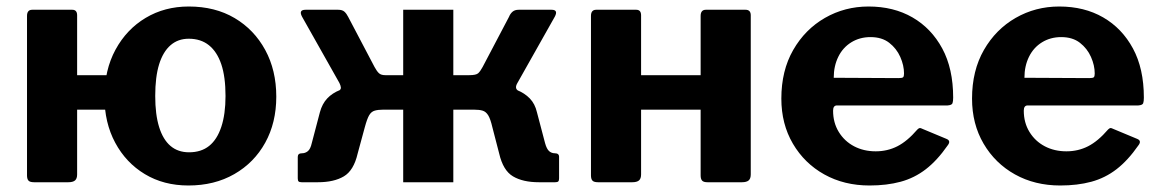

<svg xmlns="http://www.w3.org/2000/svg" viewBox="-20 -560 3562 590"><path d="M217 -513V-24Q217 -11 210.5 -5.5Q204 0 190 0H85Q72 0 67.5 -5Q63 -10 63 -21V-511Q63 -530 79 -530H202Q217 -530 217 -513ZM106 -223Q87 -223 87 -240V-314Q87 -329 104 -329H424Q441 -329 441 -314V-240Q441 -223 422 -223ZM559 10Q483 10 425 -25Q367 -60 334 -121.5Q301 -183 301 -262Q301 -345 335 -407.5Q369 -470 427.5 -505Q486 -540 560 -540Q641 -540 701 -504.5Q761 -469 795 -406.5Q829 -344 829 -263Q829 -183 795 -121.5Q761 -60 700 -25Q639 10 559 10ZM561 -92Q598 -92 622.5 -111.5Q647 -131 660 -170Q673 -209 673 -265Q673 -324 660 -362.5Q647 -401 622 -421Q597 -441 560 -441Q527 -441 504 -421Q481 -401 469 -362.5Q457 -324 457 -265Q457 -208 469 -169.5Q481 -131 504 -111.5Q527 -92 561 -92Z M907 0Q900 0 897.5 -2.5Q895 -5 895 -12V-78Q895 -89 908 -89Q918 -89 926 -95.5Q934 -102 938 -120L963 -215Q970 -241 985.5 -257.5Q1001 -274 1025 -283.5Q1049 -293 1083 -295L1144 -329H1219V-530H1373V-329H1449L1510 -295Q1544 -293 1568 -283.5Q1592 -274 1608 -257.5Q1624 -241 1630 -215L1655 -120Q1660 -102 1667.5 -95.5Q1675 -89 1685 -89Q1698 -89 1698 -78V-12Q1698 -5 1695.5 -2.5Q1693 0 1686 0H1636Q1587 0 1556.5 -18Q1526 -36 1514 -88L1493 -169Q1487 -195 1480 -206Q1473 -217 1463 -220Q1453 -223 1437 -223H1373V0H1219V-223H1157Q1142 -223 1131.5 -220Q1121 -217 1114.5 -206Q1108 -195 1101 -169L1079 -88Q1067 -36 1036.5 -18Q1006 0 957 0ZM1164 -267 1021 -281Q1028 -285 1027.5 -291Q1027 -297 1023 -305L908 -509Q897 -530 919 -530H1019Q1032 -530 1038.5 -524Q1045 -518 1050 -508L1131 -354Q1138 -341 1144.5 -335Q1151 -329 1164 -329ZM1422 -267V-329Q1443 -329 1449.5 -335Q1456 -341 1463 -354L1544 -508Q1548 -518 1555 -524Q1562 -530 1574 -530H1675Q1696 -530 1685 -509L1570 -305Q1560 -288 1573 -281Z M1950 -513V-24Q1950 -11 1943.5 -5.5Q1937 0 1923 0H1818Q1805 0 1800.5 -5Q1796 -10 1796 -21V-511Q1796 -530 1812 -530H1935Q1950 -530 1950 -513ZM2287 -513V-24Q2287 -11 2280.5 -5.5Q2274 0 2260 0H2154Q2142 0 2137.5 -5Q2133 -10 2133 -21V-511Q2133 -530 2149 -530H2271Q2287 -530 2287 -513ZM1839 -223Q1820 -223 1820 -240V-314Q1820 -329 1837 -329H2209Q2226 -329 2226 -314V-240Q2226 -223 2206 -223Z M2540 -220Q2540 -183 2557.5 -154.5Q2575 -126 2604.5 -110.5Q2634 -95 2671 -95Q2707 -95 2737.5 -110.5Q2768 -126 2799 -162Q2803 -166 2806 -166.5Q2809 -167 2817 -163L2889 -133Q2903 -127 2892 -113Q2860 -67 2825 -40Q2790 -13 2747.5 -1.5Q2705 10 2652 10Q2574 10 2513 -24Q2452 -58 2416.5 -118.5Q2381 -179 2381 -257Q2381 -343 2417.5 -406.5Q2454 -470 2515 -505Q2576 -540 2649 -540Q2726 -540 2784 -506.5Q2842 -473 2875.5 -411Q2909 -349 2909 -260Q2909 -249 2907 -243Q2905 -237 2892 -236H2552Q2546 -236 2543 -232Q2540 -228 2540 -220ZM2741 -320Q2752 -320 2755 -322.5Q2758 -325 2758 -334Q2758 -359 2746.5 -385Q2735 -411 2712.5 -428.5Q2690 -446 2655 -446Q2622 -446 2596 -430Q2570 -414 2556 -385.5Q2542 -357 2542 -321Z M3126 -220Q3126 -183 3143.5 -154.5Q3161 -126 3190.5 -110.5Q3220 -95 3257 -95Q3293 -95 3323.5 -110.5Q3354 -126 3385 -162Q3389 -166 3392 -166.5Q3395 -167 3403 -163L3475 -133Q3489 -127 3478 -113Q3446 -67 3411 -40Q3376 -13 3333.5 -1.5Q3291 10 3238 10Q3160 10 3099 -24Q3038 -58 3002.5 -118.5Q2967 -179 2967 -257Q2967 -343 3003.5 -406.5Q3040 -470 3101 -505Q3162 -540 3235 -540Q3312 -540 3370 -506.5Q3428 -473 3461.5 -411Q3495 -349 3495 -260Q3495 -249 3493 -243Q3491 -237 3478 -236H3138Q3132 -236 3129 -232Q3126 -228 3126 -220ZM3327 -320Q3338 -320 3341 -322.5Q3344 -325 3344 -334Q3344 -359 3332.5 -385Q3321 -411 3298.5 -428.5Q3276 -446 3241 -446Q3208 -446 3182 -430Q3156 -414 3142 -385.5Q3128 -357 3128 -321Z"/></svg>

Font: Libre Franklin
Style: Bold
Weight: 700
Designer: Pablo Impallari, Rodrigo Fuenzalida, Nhung Nguyen
Foundry: Impallari Type
Version: Version 3.000